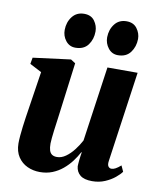

<svg xmlns="http://www.w3.org/2000/svg" viewBox="-87 -839 759 918"><g transform="rotate(10 293.0 -380.0)"><path d="M169 11Q136 11 108 -2Q80 -15 62.8 -41Q45.5 -67 45 -106Q45 -122.5 46.8 -143.5Q48.5 -164.5 51.5 -187.8Q54.5 -211 57.8 -234.2Q61 -257.5 64.5 -278L92.5 -460.5L35 -490.5L40.5 -521.5L223 -545L245.5 -530.5L214 -286.5Q211.5 -265.5 208.2 -242.5Q205 -219.5 202.2 -198Q199.5 -176.5 197.8 -159.5Q196 -142.5 196 -132.5Q196 -112 200 -99.2Q204 -86.5 213.2 -80.2Q222.5 -74 237.5 -74Q259 -74 279.8 -88.8Q300.5 -103.5 318.5 -126.8Q336.5 -150 349 -174L401 -537.5H547.5L485 -98Q482.5 -80 488.2 -72Q494 -64 503.5 -64Q512.5 -64 523 -69.5Q533.5 -75 548.5 -88L561.5 -59.5Q552.5 -46.5 532.5 -30Q512.5 -13.5 484.5 -1.5Q456.5 10.5 422.5 10.5Q383.5 10.5 364.5 -5.2Q345.5 -21 343 -47.5Q343 -51.5 343.5 -59.2Q344 -67 345 -76.8Q346 -86.5 347.5 -97Q349 -107.5 350.5 -116.5L348.5 -117Q336 -93.5 318.8 -70.8Q301.5 -48 279.2 -29.5Q257 -11 229.5 0Q202 11 169 11ZM233 -604Q204 -604 186 -627Q168 -650 168.5 -679.5Q169 -717 190 -744Q211 -771 247.5 -771Q281.5 -771 298.2 -747.8Q315 -724.5 315 -697Q315 -659.5 294.8 -631.8Q274.5 -604 233 -604ZM439.5 -604Q410.5 -604 392.5 -627Q374.5 -650 374.5 -679.5Q375 -717 395.8 -744Q416.5 -771 453.5 -771Q487 -771 504.2 -747.8Q521.5 -724.5 521.5 -697Q521 -659.5 500.5 -631.8Q480 -604 439.5 -604Z"/></g></svg>

Font: Merriweather 72pt ExtraBold
Style: Italic
Weight: 800
Italic angle: -7.8°
Version: Version 2.101